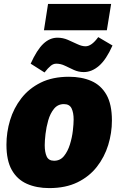

<svg xmlns="http://www.w3.org/2000/svg" viewBox="-20 -948 605 983"><path d="M333 -555Q398 -555 447.5 -533.5Q497 -512 525 -463Q553 -414 553 -331Q553 -267 534 -205.5Q515 -144 476 -94Q437 -44 376.5 -14.5Q316 15 232 15Q167 15 117.5 -7Q68 -29 40.5 -77.5Q13 -126 13 -207Q13 -271 31.5 -332.5Q50 -394 89 -444.5Q128 -495 188.5 -525Q249 -555 333 -555ZM307 -415Q276 -415 256.5 -391Q237 -367 227 -332Q217 -297 213 -262Q209 -227 209 -205Q209 -169 219 -147Q229 -125 257 -125Q288 -125 307.5 -149Q327 -173 338 -208.5Q349 -244 353 -279Q357 -314 357 -336Q357 -371 346.5 -393Q336 -415 307 -415ZM208 -577 137 -622Q169 -693 202 -724Q235 -755 274 -755Q302 -755 327.5 -744Q353 -733 376 -722Q399 -711 418 -711Q449 -711 483 -758L556 -715Q524 -643 487 -611Q450 -579 409 -579Q382 -579 358 -590Q334 -601 312.5 -611.5Q291 -622 268 -622Q253 -622 239.5 -611Q226 -600 208 -577ZM549 -928 527 -793H205L226 -928Z"/></svg>

Font: Bitter Black
Style: Italic
Weight: 900
Italic angle: -9°
Designer: Sol Matas, and Bitter project Authors
Foundry: Sol Matas
Version: Version 2.001